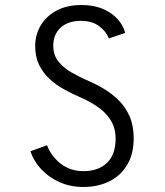

<svg xmlns="http://www.w3.org/2000/svg" viewBox="-20 -732 656 764"><path d="M312 12Q258.5 12 215.5 -7.8Q172.5 -27.5 143 -59.8Q113.5 -92 101 -130L167 -154Q185 -108.5 222.8 -79.8Q260.5 -51 312 -51Q371.5 -51 405.8 -84Q440 -117 440 -180Q440 -223 420.2 -254Q400.5 -285 368.8 -306.8Q337 -328.5 301 -344Q269 -358 236.8 -375.5Q204.5 -393 178.2 -416.8Q152 -440.5 136 -473Q120 -505.5 120 -549Q120 -593.5 141.8 -630.5Q163.5 -667.5 204.8 -689.8Q246 -712 304 -712Q373 -712 419.2 -680.5Q465.5 -649 478 -601L413 -579Q402.5 -607 374.5 -628Q346.5 -649 302 -649Q250.5 -649 221.2 -622Q192 -595 192 -550Q192 -513 212.2 -487.5Q232.5 -462 265 -443.5Q297.5 -425 334 -409Q365.5 -395.5 396.8 -376.5Q428 -357.5 454.2 -331Q480.5 -304.5 496.2 -267.8Q512 -231 512 -182Q512 -120 486.5 -76.8Q461 -33.5 415.8 -10.8Q370.5 12 312 12Z"/></svg>

Font: Overpass Mono Light Light
Style: Regular
Weight: 300
Monospace: yes
Version: Version 4.000